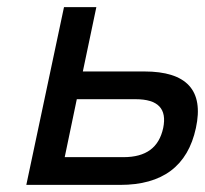

<svg xmlns="http://www.w3.org/2000/svg" viewBox="-20 -520 577 540"><path d="M54 0H318C437 0 508 -53 531 -160C554 -266 505 -319 386 -319H213L251 -500H160ZM162 -78 196 -241H361C425 -241 450 -214 439 -160C427 -105 391 -78 327 -78Z"/></svg>

Font: LT Wave Text Italic
Style: Regular
Weight: 400
Designer: Daniel Lyons
Version: Version 2.5 (Glyphs App)